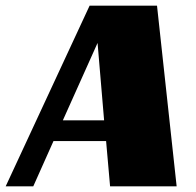

<svg xmlns="http://www.w3.org/2000/svg" viewBox="-67 -655 689 675"><path d="M485 -635H248L-47 0H50L121 -159H306L320 0H554ZM276 -504 299 -232H154Z"/></svg>

Font: Racing Sans One
Style: Regular
Weight: 400
Designer: Pablo Impallari, Rodrigo Fuenzalida
Foundry: Pablo Impallari, Rodrigo Fuenzalida
Version: Version 1.001